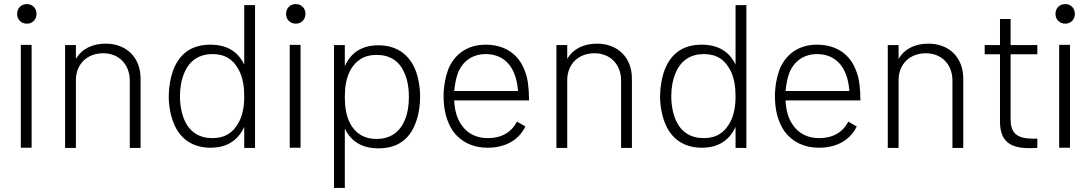

<svg xmlns="http://www.w3.org/2000/svg" viewBox="-20 -725 5346 941"><path d="M112 -609C139 -609 159 -629 159 -657C159 -685 139 -705 112 -705C84 -705 64 -685 64 -657C64 -629 84 -609 112 -609ZM82 -1H135V-505H82Z M498 -511C432 -511 380 -485 352 -436V-504H299V0H352V-332C352 -410 406 -464 486 -464C563 -464 616 -409 616 -330V0H669V-340C669 -443 600 -511 498 -511Z M1177 -700V-408C1147 -472 1092 -506 1011 -506C922 -506 862 -465 830 -384C815 -344 807 -296 807 -253C807 -201 818 -148 838 -106C871 -38 931 -1 1012 -1C1091 -1 1146 -36 1177 -103V0H1230V-700ZM1152 -129C1126 -77 1084 -48 1021 -48C957 -48 911 -78 886 -132C871 -164 862 -207 862 -254C862 -295 869 -334 883 -367C909 -430 958 -460 1022 -460C1084 -460 1125 -432 1151 -381C1171 -343 1177 -297 1177 -253C1177 -206 1170 -164 1152 -129Z M1430 -609C1457 -609 1477 -629 1477 -657C1477 -685 1457 -705 1430 -705C1402 -705 1382 -685 1382 -657C1382 -629 1402 -609 1430 -609ZM1400 -1H1453V-505H1400Z M2009 -398C1975 -466 1916 -503 1834 -503C1755 -503 1700 -468 1670 -401V-504H1617V196H1670V-95C1700 -32 1754 2 1835 2C1925 2 1985 -39 2016 -120C2032 -160 2039 -207 2039 -251C2039 -303 2029 -356 2009 -398ZM1964 -137C1938 -73 1888 -44 1825 -44C1763 -44 1721 -72 1695 -122C1675 -161 1670 -207 1670 -251C1670 -298 1677 -340 1694 -375C1720 -426 1762 -456 1826 -456C1890 -456 1936 -426 1960 -372C1976 -339 1984 -297 1984 -250C1984 -209 1978 -169 1964 -137Z M2371 -48C2316 -48 2271 -70 2243 -111C2219 -144 2208 -186 2206 -233H2573C2572 -286 2569 -337 2552 -378C2522 -460 2454 -506 2360 -506C2276 -506 2214 -465 2181 -395C2164 -355 2154 -303 2154 -253C2154 -188 2168 -129 2201 -81C2239 -30 2296 -1 2369 -1C2457 -1 2522 -38 2555 -105L2514 -129C2486 -76 2437 -48 2371 -48ZM2225 -369C2249 -427 2297 -460 2362 -460C2430 -459 2477 -424 2501 -363C2511 -339 2516 -311 2519 -279H2206C2209 -310 2216 -346 2225 -369Z M2906 -511C2840 -511 2788 -485 2760 -436V-504H2707V0H2760V-332C2760 -410 2814 -464 2894 -464C2971 -464 3024 -409 3024 -330V0H3077V-340C3077 -443 3008 -511 2906 -511Z M3585 -700V-408C3555 -472 3500 -506 3419 -506C3330 -506 3270 -465 3238 -384C3223 -344 3215 -296 3215 -253C3215 -201 3226 -148 3246 -106C3279 -38 3339 -1 3420 -1C3499 -1 3554 -36 3585 -103V0H3638V-700ZM3560 -129C3534 -77 3492 -48 3429 -48C3365 -48 3319 -78 3294 -132C3279 -164 3270 -207 3270 -254C3270 -295 3277 -334 3291 -367C3317 -430 3366 -460 3430 -460C3492 -460 3533 -432 3559 -381C3579 -343 3585 -297 3585 -253C3585 -206 3578 -164 3560 -129Z M3995 -48C3940 -48 3895 -70 3867 -111C3843 -144 3832 -186 3830 -233H4197C4196 -286 4193 -337 4176 -378C4146 -460 4078 -506 3984 -506C3900 -506 3838 -465 3805 -395C3788 -355 3778 -303 3778 -253C3778 -188 3792 -129 3825 -81C3863 -30 3920 -1 3993 -1C4081 -1 4146 -38 4179 -105L4138 -129C4110 -76 4061 -48 3995 -48ZM3849 -369C3873 -427 3921 -460 3986 -460C4054 -459 4101 -424 4125 -363C4135 -339 4140 -311 4143 -279H3830C3833 -310 3840 -346 3849 -369Z M4530 -511C4464 -511 4412 -485 4384 -436V-504H4331V0H4384V-332C4384 -410 4438 -464 4518 -464C4595 -464 4648 -409 4648 -330V0H4701V-340C4701 -443 4632 -511 4530 -511Z M5064 -459V-504H4933V-632H4881V-504H4806V-459H4881V-131C4881 -48 4914 1 5023 1C5034 1 5047 1 5064 0V-46C5059 -46 5053 -45 5048 -45C5043 -45 5038 -46 5033 -46C4959 -47 4933 -79 4933 -140V-459Z M5201 -609C5228 -609 5248 -629 5248 -657C5248 -685 5228 -705 5201 -705C5173 -705 5153 -685 5153 -657C5153 -629 5173 -609 5201 -609ZM5171 -1H5224V-505H5171Z"/></svg>

Font: Arthouse Owned Light
Style: Regular
Weight: 300
Designer: Jeremy Tribby
Foundry: Tribby Type
Version: Version 1.000;PS 001.000;hotconv 1.0.88;makeotf.lib2.5.64775